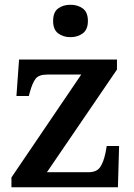

<svg xmlns="http://www.w3.org/2000/svg" viewBox="-20 -786 561 806"><path d="M28 0V-41L321 -473H178Q143 -473 129.5 -455.5Q116 -438 105 -398L101 -383H49L60 -536H471V-494L177 -63H351Q386 -63 400.5 -84.5Q415 -106 423 -145L428 -173H480L475 0ZM276 -630Q245 -630 224 -646Q203 -662 203 -698Q203 -735 224 -750.5Q245 -766 276 -766Q306 -766 327.5 -750.5Q349 -735 349 -698Q349 -662 327.5 -646Q306 -630 276 -630Z"/></svg>

Font: Noto Serif Hentaigana SemiBold
Style: Regular
Weight: 600
Designer: Kazuhiro Yamada
Foundry: nipponia
Version: Version 1.000; ttfautohint (v1.8.4.7-5d5b)